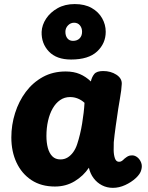

<svg xmlns="http://www.w3.org/2000/svg" viewBox="-20 -897 716 926"><path d="M34.7 -234Q34.7 -294.6 52.7 -351.6Q70.7 -408.7 104.4 -453.8Q138.2 -499 186.6 -525.7Q235 -552.3 296.6 -552.3Q335.9 -552.3 365.2 -539.7Q394.6 -527.1 418.1 -504.1Q423.1 -526.1 434.9 -540.3Q446.8 -554.4 477.6 -554.4Q513.9 -554.4 541.1 -536.9Q568.3 -519.3 567.3 -492.4Q566.3 -465.3 558 -418.7Q549.7 -372 543.7 -327Q541.7 -313 538.4 -291Q535.2 -269 532.7 -247.5Q530.2 -226 528.7 -211Q527.9 -195.9 528.2 -173.2Q528.4 -150.6 534.2 -133.6Q540 -116.7 554 -116.7Q561.9 -116.7 567.8 -120.8Q573.7 -124.9 580.1 -131.6Q589.8 -139.4 597.3 -143.6Q604.9 -147.7 617.2 -147.7Q630.6 -147.7 642.5 -138.3Q654.4 -128.9 660.7 -112.8Q667 -96.7 661.3 -77.2Q656.7 -58.2 635.1 -38.2Q613.4 -18.1 583.9 -4.6Q554.4 9 524.6 9Q495.8 9 471.8 -3.4Q447.9 -15.8 431.6 -37.5Q415.2 -59.2 408.7 -88.1Q382.6 -48.8 340.3 -23.1Q298.1 2.6 245 2.6Q178.7 2.6 131.8 -28.3Q84.9 -59.2 59.8 -112.6Q34.7 -166 34.7 -234ZM203.9 -241.1Q203.9 -209.2 210.7 -183.7Q217.6 -158.1 232.4 -143.1Q247.2 -128.1 271.3 -128.1Q290.8 -128.1 306.1 -137.5Q321.4 -146.9 333.3 -163.4Q345.2 -180 352.3 -202Q360 -225.4 365.9 -250.4Q371.9 -275.3 376.1 -301.2Q380.3 -327.1 383.3 -352.3Q386.3 -377.4 387.6 -401.1Q373.7 -414.1 355.9 -421.5Q338.1 -428.9 317.7 -428.9Q291 -428.9 269.9 -414.3Q248.8 -399.7 234.1 -374Q219.4 -348.3 211.7 -314.3Q203.9 -280.2 203.9 -241.1ZM322.8 -609.9Q252.3 -609.9 215.7 -648.7Q179 -687.4 180.8 -743.7Q182.3 -776.6 202.4 -807.1Q222.4 -837.6 257.8 -857.5Q293.1 -877.4 340.1 -877.4Q388.9 -877.4 422.1 -858.5Q455.3 -839.6 472.6 -808.9Q489.9 -778.3 489.9 -743.7Q489.9 -687.7 448.4 -648.8Q406.9 -609.9 322.8 -609.9ZM332.1 -699.9Q352 -699.9 363.9 -711.8Q375.8 -723.8 375.8 -743.7Q375.8 -762.1 365.4 -774.8Q355 -787.4 337.3 -787.4Q320.2 -787.4 307.8 -774.4Q295.4 -761.3 295.4 -743.7Q295.4 -723.8 305.2 -711.8Q315 -699.9 332.1 -699.9Z"/></svg>

Font: Playpen Sans
Style: Regular
Weight: 400
Designer: Laura Meseguer, Veronika Burian, José Scaglione, Kostas Bartsokas, Vera Evstafieva, Tom Grace, Yorlmar Campos
Foundry: TypeTogether
Version: Version 2.000